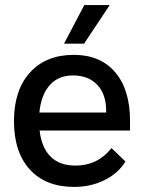

<svg xmlns="http://www.w3.org/2000/svg" viewBox="-20 -726 566 756"><path d="M492 -212H136Q144 -144 179.5 -109Q215 -74 277 -74Q365 -74 419 -143L474 -90Q445 -43 391 -16.5Q337 10 272 10Q160 10 97.5 -58.5Q35 -127 35 -249Q35 -371 98 -440.5Q161 -510 271 -510Q375 -510 433.5 -441.5Q492 -373 492 -250ZM398 -290Q398 -355 363 -392Q328 -429 267 -429Q210 -429 176 -391Q142 -353 135 -283H398ZM312 -706H412L311 -554H232Z"/></svg>

Font: Sarabun Medium
Style: Regular
Weight: 500
Designer: Suppakit Chalermlarp | Katatrad Co.,Ltd.
Foundry: Cadson Demak Co.,Ltd.
Version: Version 1.000; ttfautohint (v1.6)